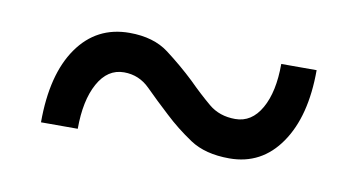

<svg xmlns="http://www.w3.org/2000/svg" viewBox="-33 -560 502 270"><g transform="rotate(10 218.0 -425.0)"><path d="M135 -500.5Q169.5 -500.5 191.2 -484Q213 -467.5 232 -449.5Q248.5 -433 264 -420Q279.5 -407 302 -407Q325.5 -407 339 -430.8Q352.5 -454.5 352.5 -494.5H403Q403 -428.5 376.2 -389.8Q349.5 -351 303.5 -351Q269 -351 247.2 -365.5Q225.5 -380 208 -396.5Q189.5 -413.5 174 -429Q158.5 -444.5 137 -444.5Q113.5 -444.5 100 -420Q86.5 -395.5 86.5 -355H34Q34 -423.5 61 -462Q88 -500.5 135 -500.5Z"/></g></svg>

Font: Overused Grotesk Book
Style: Regular
Weight: 375
Version: Version 0.004